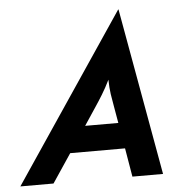

<svg xmlns="http://www.w3.org/2000/svg" viewBox="-93 -694 710 741"><g transform="rotate(-5 262.5 -323.5)"><path d="M-43.8 0 391.7 -647.2H393.1L509 0H390.3L371.5 -111.1H159L84.7 0ZM225.7 -211.1H354.2L343.1 -275Q338.2 -300.7 334.7 -324.7Q331.2 -348.6 330.6 -380.6Q315.3 -349.3 300.3 -325Q285.4 -300.7 268.1 -275Z"/></g></svg>

Font: Afacad
Style: Bold Italic
Weight: 700
Italic angle: -14°
Designer: Kristian Moeller
Foundry: Dicotype
Version: Version 1.000; ttfautohint (v1.8.4.7-5d5b)